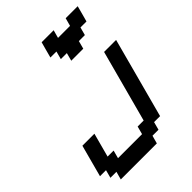

<svg xmlns="http://www.w3.org/2000/svg" viewBox="-310 -1144 1412 1412"><g transform="rotate(-45 396.0 -437.5)"><path d="M91.3 125H466.3L483.4 62.5H545.9L562.5 0H625Q652.8 -104 708.7 -312.3Q764.6 -520.5 792.5 -625H667.5L516.6 -62.5H454.1L437.5 0H187.5L204.1 -62.5H141.6L191.9 -250H66.9Q55.7 -208 33.4 -125Q11.2 -42 0 0H62.5L45.9 62.5H108.4ZM451.2 -750H576.2L592.8 -812.5H655.3L671.9 -875H734.4Q740.2 -895.5 751.5 -937.3Q762.7 -979 768.1 -1000H643.1L626 -937.5H501L518.1 -1000H393.1Q387.2 -979 376 -937.3Q364.7 -895.5 359.4 -875H421.9L405.3 -812.5H467.8Z"/></g></svg>

Font: Faithful 32x
Style: Oblique
Weight: 400
Foundry: Faithful Resource Pack
Version: Version 1.0; January 27, 2023